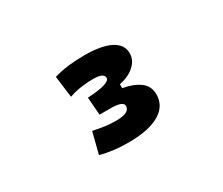

<svg xmlns="http://www.w3.org/2000/svg" viewBox="-67 -856 720 621"><g transform="rotate(-30 293.0 -545.0)"><path d="M274.4 -387.2Q241.2 -386.7 213.1 -390.1Q185.1 -393.6 163.1 -399.9L183.1 -478.5Q199.2 -475.6 220.2 -471.9Q241.2 -468.3 267.6 -468.3Q318.4 -468.3 318.4 -494.1Q318.4 -512.2 271 -512.2H230L225.1 -578.6Q270 -581.1 289.8 -587.6Q309.6 -594.2 309.6 -603.5Q309.6 -622.6 269.5 -622.6Q219.2 -622.6 179.2 -608.4L168.9 -688.5Q194.3 -696.3 223.1 -699.7Q252 -703.1 284.2 -703.1Q346.7 -703.1 380.4 -685.8Q414.1 -668.5 414.1 -635.7Q414.1 -609.9 392.6 -590.6Q371.1 -571.3 336.4 -564.5V-549.8Q375.5 -543 398.9 -525.6Q422.4 -508.3 422.4 -477.5Q422.4 -434.6 383.8 -411.4Q345.2 -388.2 274.4 -387.2Z"/></g></svg>

Font: Cascadia Mono NF SemiBold
Style: Regular
Weight: 600
Monospace: yes
Designer: Aaron Bell
Foundry: Saja Typeworks
Version: Version 2404.023; ttfautohint (v1.8.4)